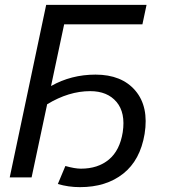

<svg xmlns="http://www.w3.org/2000/svg" viewBox="-20 -730 697 790"><path d="M373 -423Q481 -423 537 -357Q593 -291 575 -179Q557 -71 487 -15.5Q417 40 309 40Q261 40 218 27L249 -47Q288 -36 313 -36Q383 -36 428 -73.5Q473 -111 485 -186Q497 -266 459.5 -310.5Q422 -355 351 -355Q263 -355 174 -301L110 0H20L170 -710H583L566 -630H244L190 -376Q273 -423 373 -423Z"/></svg>

Font: Raleway-v4020 Medium
Style: Italic
Weight: 500
Italic angle: -12°
Designer: Matt McInerney, Pablo Impallari, Rodrigo Fuenzalida
Foundry: Matt McInerney, Pablo Impallari, Rodrigo Fuenzalida
Version: Version 4.020;PS 004.020;hotconv 1.0.88;makeotf.lib2.5.64775